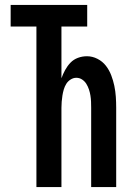

<svg xmlns="http://www.w3.org/2000/svg" viewBox="-20 -755 540 775"><path d="M127 0V-648H23V-735H332V-648H228V-439Q234 -456 243 -472.5Q252 -489 264.5 -502Q277 -515 294.5 -521.5Q312 -528 331 -528Q353 -528 373.5 -517.5Q394 -507 407.5 -489.5Q421 -472 429 -451Q437 -430 441.5 -408.5Q446 -387 447.5 -364.5Q449 -342 449 -320V0H348V-320Q348 -332 347.5 -344.5Q347 -357 345 -369.5Q343 -382 339 -394Q335 -406 328.5 -416.5Q322 -427 311.5 -434Q301 -441 288 -441Q276 -441 265 -434Q254 -427 247.5 -416.5Q241 -406 237.5 -394Q234 -382 232 -369.5Q230 -357 229 -344.5Q228 -332 228 -320V0Z"/></svg>

Font: Iosevka
Style: Bold
Weight: 700
Monospace: yes
Designer: Belleve Invis
Foundry: Belleve Invis
Version: Version 32.5.0; ttfautohint (v1.8.4)